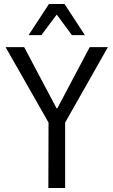

<svg xmlns="http://www.w3.org/2000/svg" viewBox="-20 -941 568 961"><path d="M222 0 223 -367 238 -301 8 -705H101L263 -399H267L429 -705H520L291 -301L306 -367V0ZM123 -765 225 -921H303L405 -765H340L264 -868L187 -765Z"/></svg>

Font: Nunito Sans 7pt Condensed
Style: Regular
Weight: 400
Width: 3
Designer: Vernon Adams
Foundry: Vernon Adams
Version: Version 3.101;gftools[0.9.27]